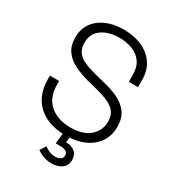

<svg xmlns="http://www.w3.org/2000/svg" viewBox="-215 -834 1046 1156"><g transform="rotate(30 308.0 -256.0)"><path d="M315 14Q240 14 181 -12.5Q122 -39 88 -93.5Q54 -148 54 -232V-251H118V-232Q118 -135 173.5 -88.5Q229 -42 315 -42Q402 -42 449 -82.5Q496 -123 496 -186Q496 -228 475.5 -253.5Q455 -279 418.5 -294.5Q382 -310 334 -322L270 -338Q213 -353 168 -375.5Q123 -398 97 -434.5Q71 -471 71 -528Q71 -585 100.5 -627Q130 -669 182 -691.5Q234 -714 303 -714Q372 -714 427.5 -690Q483 -666 515.5 -619.5Q548 -573 548 -503V-456H484V-503Q484 -558 460 -592Q436 -626 395 -642Q354 -658 303 -658Q230 -658 182.5 -624.5Q135 -591 135 -528Q135 -486 154.5 -461Q174 -436 209.5 -421Q245 -406 293 -394L357 -378Q412 -365 458 -343.5Q504 -322 532 -284.5Q560 -247 560 -186Q560 -125 529.5 -80Q499 -35 444 -10.5Q389 14 315 14ZM324 202Q294 202 268.5 192.5Q243 183 223 168L249 128Q265 140 283.5 148Q302 156 324 156Q345 156 359.5 147.5Q374 139 374 120Q374 103 360.5 94Q347 85 324 85H288L299 -22H346L339 48Q378 48 401 67.5Q424 87 424 124Q424 150 410.5 167.5Q397 185 374.5 193.5Q352 202 324 202Z"/></g></svg>

Font: Space Grotesk Variable Light
Style: Regular
Weight: 300
Designer: Florian Karsten
Foundry: Florian Karsten
Version: Version 2.000